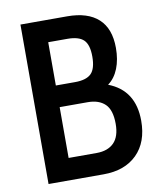

<svg xmlns="http://www.w3.org/2000/svg" viewBox="-80 -765 705 830"><g transform="rotate(-10 272.5 -350.0)"><path d="M508 -200Q508 -106 454.5 -53Q401 0 308 0H66V-700H271Q361 -700 408 -657Q455 -614 455 -529Q455 -478 439.5 -439Q424 -400 394 -378Q508 -334 508 -200ZM171 -414H255Q305 -414 326.5 -435.5Q348 -457 348 -510Q348 -562 326.5 -583Q305 -604 255 -604H171ZM397 -206Q397 -267 370 -293Q343 -319 294 -319H171V-96H294Q343 -96 370 -123Q397 -150 397 -206Z"/></g></svg>

Font: Cabin Condensed Medium
Style: Regular
Weight: 500
Width: 3
Version: Version 2.001